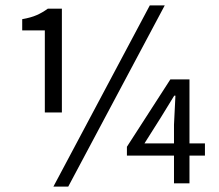

<svg xmlns="http://www.w3.org/2000/svg" viewBox="-20 -676 807 708"><path d="M145.3 -261.4V-564H61.9V-605.3Q94.5 -611 115.6 -620.4Q136.7 -629.7 156.4 -644.1H208.2V-261.4ZM587.5 -656.1 231.7 12H177L532.4 -656.1ZM621.6 -147.2V-216.3L626.9 -323.3H622.5L573.6 -243.6L512.7 -147.2ZM735.7 -102.2H678.7V0H621.6V-102.2H448V-134.8L608.2 -383.2H678.7V-147.2H735.7Z"/></svg>

Font: Namteng
Style: Regular
Weight: 400
Designer: Khon Soe Zaw Thu
Foundry: MPUA
Version: Version 1.03 June 17, 2016